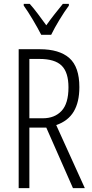

<svg xmlns="http://www.w3.org/2000/svg" viewBox="-20 -967 473 987"><path d="M184 -714Q285 -714 336.5 -668.5Q388 -623 388 -519Q388 -442 359 -393.5Q330 -345 269 -324L416 0H355L218 -311H131V0H76V-714ZM183 -664H131V-359H200Q261 -359 296.5 -397Q332 -435 332 -518Q332 -595 297 -629.5Q262 -664 183 -664ZM192 -788Q174 -823 148.5 -866Q123 -909 102 -938V-947H133Q152 -926 174.5 -896Q197 -866 218 -837Q240 -868 259 -892Q278 -916 303 -947H334V-938Q311 -907 285.5 -865Q260 -823 243 -788Z"/></svg>

Font: Noto Sans Hebrew ExtraCondensed Light
Style: Regular
Weight: 300
Width: 2
Designer: Monotype Design Team
Foundry: Monotype Imaging Inc.
Version: Version 2.004; ttfautohint (v1.8.4.7-5d5b)